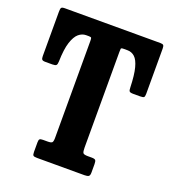

<svg xmlns="http://www.w3.org/2000/svg" viewBox="-136 -855 866 959"><g transform="rotate(20 297.0 -375.0)"><path d="M145 -23V-74Q145 -87.5 149.5 -91.2Q154 -95 167 -95H191Q209.5 -95 214.8 -100.2Q220 -105.5 220 -125V-639.5Q220 -651 218.5 -655.5Q217 -660 205.5 -660H190Q169.5 -660 151.2 -644.8Q133 -629.5 121 -592.5Q109 -555.5 107.5 -489.5Q107 -474.5 102.2 -469.8Q97.5 -465 81.5 -465H44Q30.5 -465 26.5 -470Q22.5 -475 22.5 -488V-722.5Q22.5 -739 25.8 -744.5Q29 -750 45.5 -750H552Q565 -750 568.8 -745.2Q572.5 -740.5 572.5 -726.5V-487Q572.5 -472 567.8 -468.5Q563 -465 547.5 -465H512Q495 -465 491 -470.2Q487 -475.5 487 -490.5Q485 -556.5 475.2 -593.2Q465.5 -630 449 -645Q432.5 -660 410 -660H389Q376.5 -660 375.8 -655.2Q375 -650.5 375 -638.5V-129.5Q375 -108 379.5 -101.5Q384 -95 405 -95H425Q441 -95 445.5 -90Q450 -85 450 -69V-24.5Q450 -8 443.2 -4Q436.5 0 421.5 0H170Q154.5 0 149.8 -3.8Q145 -7.5 145 -23Z"/></g></svg>

Font: Besley* Condensed
Style: Bold
Weight: 700
Width: 3
Designer: Owen Earl
Foundry: indestructible type*
Version: Version 3.000; ttfautohint (v1.8.3)